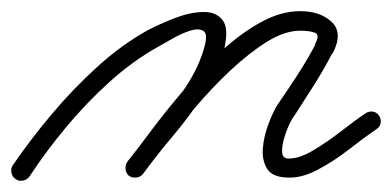

<svg xmlns="http://www.w3.org/2000/svg" viewBox="-38 -294 702 344"><path d="M-10 27Q-16 23 -17.5 15.5Q-19 8 -15 2Q15 -42 53.5 -88Q92 -134 136 -174Q180 -214 227 -240Q248 -251 275 -261.5Q302 -272 326 -272.5Q350 -273 361.5 -257Q373 -241 362 -199Q351 -161 326 -123Q301 -85 271.5 -50Q242 -15 218 18Q214 23 206.5 24Q199 25 193 21Q188 17 187 9.5Q186 2 190 -4Q213 -34 241.5 -67.5Q270 -101 294 -137Q318 -173 328 -209Q335 -233 326.5 -238.5Q318 -244 302.5 -239Q287 -234 270.5 -224.5Q254 -215 245 -210Q200 -185 158 -147Q116 -109 79.5 -65Q43 -21 15 22Q11 28 3.5 29.5Q-4 31 -10 27ZM194 21Q188 17 187 9.5Q186 2 190 -3Q208 -27 234 -61.5Q260 -96 291.5 -133Q323 -170 358 -202Q393 -234 429 -254Q465 -274 500 -274Q536 -274 556.5 -254.5Q577 -235 558 -198Q558 -198 558 -198Q558 -198 557 -198Q557 -198 557 -198Q557 -198 557 -198Q542 -169 524.5 -141.5Q507 -114 489 -86Q486 -83 480.5 -71.5Q475 -60 471 -46Q467 -32 467.5 -21.5Q468 -11 477 -10Q497 -9 523 -24.5Q549 -40 574 -59.5Q599 -79 617 -91Q623 -95 630 -94Q637 -93 641 -87Q645 -81 644 -74Q643 -67 637 -63Q615 -48 587.5 -26.5Q560 -5 530.5 10.5Q501 26 475 24Q449 23 440 7.5Q431 -8 433 -29.5Q435 -51 443 -72Q451 -93 459 -106Q477 -132 494.5 -159Q512 -186 527 -214Q527 -214 527 -214Q527 -214 527 -214Q526 -214 526 -214Q526 -214 526 -214Q536 -232 526 -235.5Q516 -239 500 -239Q472 -239 440 -219Q408 -199 374.5 -167.5Q341 -136 311 -100.5Q281 -65 256.5 -33.5Q232 -2 218 17Q214 23 206.5 24Q199 25 194 21Z"/></svg>

Font: FRB American Cursive Guidelines Arrows
Style: Italic
Weight: 400
Italic angle: -25°
Version: Version 2.0;Modular Font Editor K font №1